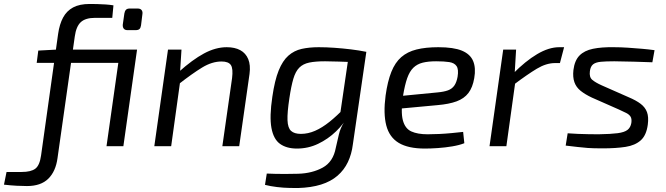

<svg xmlns="http://www.w3.org/2000/svg" viewBox="-140 -737 3357 968"><path d="M312 -717Q328 -717 349.5 -716.5Q371 -716 393 -714.5Q415 -713 432 -710L426 -647H339Q291 -647 267.5 -625.5Q244 -604 237 -553L150 60Q141 127 103.5 164Q66 201 -4 201Q-26 201 -55.5 199.5Q-85 198 -120 194L-107 130H-31Q16 130 38 113.5Q60 97 67 47L153 -566Q160 -615 178 -648.5Q196 -682 228.5 -699.5Q261 -717 312 -717ZM475 -487 466 -420H45L53 -482L146 -487ZM551 -487 482 0H397L466 -487ZM554 -694Q568 -694 574 -686Q580 -678 578 -666L571 -609Q569 -596 563 -590.5Q557 -585 543 -585H503Q490 -585 484 -592.5Q478 -600 479 -613L487 -669Q489 -681 495 -687.5Q501 -694 514 -694Z M1003 -499Q1044 -499 1071.5 -484Q1099 -469 1111.5 -439Q1124 -409 1118 -364L1066 0H981L1030 -343Q1036 -391 1024 -409Q1012 -427 977 -427Q929 -427 879 -396.5Q829 -366 760 -312L761 -374Q830 -436 888.5 -467.5Q947 -499 1003 -499ZM775 -487 767 -361 771 -346 723 0H638L707 -487Z M1621 -476H1707L1639 -9Q1633 40 1614 80Q1595 120 1561.5 149Q1528 178 1478.5 193.5Q1429 209 1362 211Q1349 211 1319.5 210.5Q1290 210 1256.5 206Q1223 202 1196 195L1205 138Q1226 139 1248 139.5Q1270 140 1298 140Q1326 140 1363 139Q1434 137 1487 108Q1540 79 1553 8Q1561 -27 1568.5 -59Q1576 -91 1593 -118L1570 -128ZM1467 -499Q1505 -499 1547 -496Q1589 -493 1630 -488Q1671 -483 1705 -476L1667 -423Q1612 -425 1568.5 -426.5Q1525 -428 1499 -428Q1450 -428 1419 -421.5Q1388 -415 1369 -396Q1350 -377 1339 -340Q1328 -303 1319 -242Q1308 -170 1309.5 -131Q1311 -92 1327.5 -77Q1344 -62 1377 -62Q1413 -62 1448.5 -77.5Q1484 -93 1521.5 -123Q1559 -153 1601 -197L1619 -158Q1594 -113 1554 -74.5Q1514 -36 1464 -12Q1414 12 1357 12Q1305 12 1272 -11.5Q1239 -35 1228.5 -92Q1218 -149 1233 -249Q1245 -332 1265 -381.5Q1285 -431 1314 -456.5Q1343 -482 1381 -490.5Q1419 -499 1467 -499Z M2070 -499Q2147 -499 2189 -481.5Q2231 -464 2245.5 -429Q2260 -394 2251 -343Q2243 -296 2221.5 -268Q2200 -240 2162 -226Q2124 -212 2066 -207L1829 -185L1838 -249L2065 -271Q2098 -274 2118.5 -281.5Q2139 -289 2150.5 -305.5Q2162 -322 2167 -350Q2173 -387 2162 -403.5Q2151 -420 2125 -424Q2099 -428 2059 -428Q2019 -428 1991 -421Q1963 -414 1944 -395.5Q1925 -377 1913 -343Q1901 -309 1892 -254Q1880 -173 1891 -131Q1902 -89 1933.5 -74.5Q1965 -60 2016 -60Q2043 -60 2074.5 -61.5Q2106 -63 2137 -66Q2168 -69 2195 -72L2201 -15Q2176 -5 2140 1Q2104 7 2067.5 9.5Q2031 12 2002 12Q1918 12 1870.5 -16.5Q1823 -45 1807.5 -104.5Q1792 -164 1804 -255Q1814 -327 1833 -374.5Q1852 -422 1883 -449Q1914 -476 1960 -487.5Q2006 -499 2070 -499Z M2462 -487 2454 -353 2460 -338 2413 0H2328L2397 -487ZM2704 -499 2683 -419H2658Q2614 -419 2566.5 -390.5Q2519 -362 2450 -310L2446 -365Q2509 -429 2568 -464Q2627 -499 2679 -499Z M2955 -499Q2989 -499 3026 -496.5Q3063 -494 3097.5 -491Q3132 -488 3160 -484L3149 -423Q3103 -425 3057 -426Q3011 -427 2957 -428Q2915 -428 2889 -425.5Q2863 -423 2850 -412.5Q2837 -402 2834 -378Q2830 -348 2846 -334.5Q2862 -321 2893 -307L3029 -247Q3067 -231 3090 -213.5Q3113 -196 3122 -171.5Q3131 -147 3126 -109Q3119 -55 3090.5 -29.5Q3062 -4 3014 3.5Q2966 11 2898 11Q2851 11 2823.5 9Q2796 7 2772 4Q2748 1 2712 -3L2722 -65Q2746 -63 2773 -62Q2800 -61 2827 -60.5Q2854 -60 2878 -60Q2940 -61 2974 -65.5Q3008 -70 3023.5 -82Q3039 -94 3043 -117Q3046 -138 3039 -149Q3032 -160 3017 -167.5Q3002 -175 2980 -185L2844 -245Q2810 -261 2787.5 -279Q2765 -297 2756 -322.5Q2747 -348 2751 -384Q2757 -432 2781.5 -457Q2806 -482 2849.5 -491Q2893 -500 2955 -499Z"/></svg>

Font: Exo 2
Style: Italic
Weight: 400
Italic angle: -8°
Designer: Natanael Gama
Foundry: Natanael Gama
Version: Version 2.010